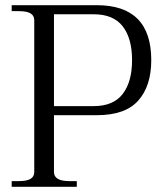

<svg xmlns="http://www.w3.org/2000/svg" viewBox="-20 -720 622 740"><path d="M25 -22H53Q83 -22 97.5 -30.5Q112 -39 112 -57V-642Q112 -660 97.5 -668.5Q83 -677 53 -677H25V-700H353Q563 -700 563 -488Q563 -389 513 -332.5Q463 -276 353 -276H188V-57Q188 -22 247 -22H276V0H25ZM341 -311Q417 -311 453 -358Q489 -405 489 -488Q489 -572 453 -618.5Q417 -665 341 -665H188V-311Z"/></svg>

Font: Taviraj Light
Style: Regular
Weight: 300
Designer: Katatrad Team
Foundry: CadsonDemak
Version: Version 1.001